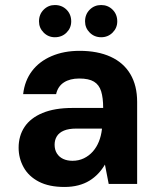

<svg xmlns="http://www.w3.org/2000/svg" viewBox="-20 -731 632 763"><path d="M236 12Q175 12 134.5 -9Q94 -30 74 -66Q54 -102 54 -144Q54 -191 77.5 -226.5Q101 -262 149 -282Q197 -302 268 -302H390Q390 -342 382 -368Q374 -394 353.5 -406.5Q333 -419 295 -419Q258 -419 234 -403.5Q210 -388 203 -357H72Q78 -410 107 -448.5Q136 -487 185 -508Q234 -529 296 -529Q368 -529 419.5 -505.5Q471 -482 498 -436.5Q525 -391 525 -326V0H412L397 -77Q386 -58 370.5 -41.5Q355 -25 335.5 -13Q316 -1 291 5.5Q266 12 236 12ZM268 -92Q293 -92 313.5 -102Q334 -112 349 -129Q364 -146 373 -168.5Q382 -191 385 -217V-220H283Q253 -220 234 -212Q215 -204 206 -189.5Q197 -175 197 -156Q197 -136 206 -121.5Q215 -107 231 -99.5Q247 -92 268 -92ZM198 -583Q172 -583 153.5 -601.5Q135 -620 135 -646Q135 -674 153.5 -692.5Q172 -711 198 -711Q226 -711 244.5 -692.5Q263 -674 263 -646Q263 -620 244.5 -601.5Q226 -583 198 -583ZM382 -583Q355 -583 336.5 -601.5Q318 -620 318 -646Q318 -674 336.5 -692.5Q355 -711 382 -711Q409 -711 427.5 -692.5Q446 -674 446 -646Q446 -620 427.5 -601.5Q409 -583 382 -583Z"/></svg>

Font: DM Sans 11pt
Style: Bold
Weight: 700
Version: Version 4.004;gftools[0.9.30]